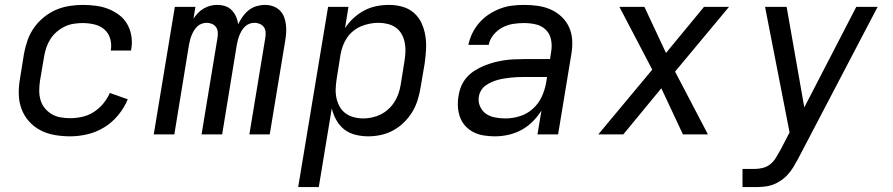

<svg xmlns="http://www.w3.org/2000/svg" viewBox="-20 -548 3640 783"><path d="M266 8Q234 8 202.5 2.5Q171 -3 144.5 -17Q118 -31 98 -53.5Q78 -76 67.5 -104.5Q57 -133 56.5 -165Q56 -197 62 -230L78 -330Q83 -357 92.5 -384Q102 -411 118.5 -434.5Q135 -458 158 -477Q181 -496 207.5 -507.5Q234 -519 262 -523.5Q290 -528 317 -528Q344 -528 371 -524.5Q398 -521 422 -511.5Q446 -502 466.5 -486.5Q487 -471 499.5 -448.5Q512 -426 516 -399.5Q520 -373 515 -346Q515 -345 515 -344Q515 -343 514 -342H432Q432 -343 432 -343.5Q432 -344 432 -344Q436 -369 429 -391.5Q422 -414 405 -428.5Q388 -443 364.5 -448.5Q341 -454 317 -454Q299 -454 280 -451Q261 -448 243.5 -439.5Q226 -431 211 -418Q196 -405 185.5 -388.5Q175 -372 169 -354Q163 -336 160 -318L143 -218Q140 -198 140 -178Q140 -158 145.5 -139.5Q151 -121 163 -106.5Q175 -92 191 -82.5Q207 -73 226.5 -69.5Q246 -66 266 -66Q290 -66 315 -71.5Q340 -77 362 -91Q384 -105 401 -125.5Q418 -146 428 -169L501 -143Q487 -109 462.5 -79Q438 -49 405.5 -29Q373 -9 337 -0.5Q301 8 266 8Z M607 0 693 -520H777L769 -472Q777 -484 787.5 -495Q798 -506 811 -513.5Q824 -521 838 -524.5Q852 -528 866 -528Q883 -528 898.5 -523Q914 -518 925 -506.5Q936 -495 942.5 -480.5Q949 -466 951 -449Q959 -465 969.5 -480Q980 -495 994.5 -506.5Q1009 -518 1026.5 -523Q1044 -528 1061 -528Q1078 -528 1093.5 -522.5Q1109 -517 1120.5 -506Q1132 -495 1138 -480Q1144 -465 1146 -448.5Q1148 -432 1147 -415Q1146 -398 1143 -381L1080 0H997L1062 -394Q1064 -406 1063 -417.5Q1062 -429 1056 -437.5Q1050 -446 1039.5 -450.5Q1029 -455 1018 -455Q1008 -455 998 -451.5Q988 -448 980 -440.5Q972 -433 966.5 -424Q961 -415 957 -405.5Q953 -396 950.5 -386.5Q948 -377 946 -367L886 0H802L867 -394Q869 -406 868 -417.5Q867 -429 861 -437.5Q855 -446 844.5 -450.5Q834 -455 823 -455Q813 -455 803 -451.5Q793 -448 785 -440.5Q777 -433 771.5 -424Q766 -415 762 -405.5Q758 -396 755.5 -386.5Q753 -377 751 -367L691 0Z M1196 215 1318 -520H1401L1387 -433Q1401 -455 1421.5 -474Q1442 -493 1466 -505.5Q1490 -518 1515.5 -523Q1541 -528 1566 -528Q1595 -528 1621.5 -520.5Q1648 -513 1668 -495.5Q1688 -478 1699 -454Q1710 -430 1714.5 -403Q1719 -376 1717.5 -347.5Q1716 -319 1712 -290L1695 -190Q1691 -165 1683 -139.5Q1675 -114 1661 -91Q1647 -68 1627 -48.5Q1607 -29 1583 -16Q1559 -3 1533 2.5Q1507 8 1482 8Q1455 8 1429 1.5Q1403 -5 1383.5 -20.5Q1364 -36 1351.5 -58.5Q1339 -81 1333 -106L1280 215ZM1462 -65Q1479 -65 1497.5 -69Q1516 -73 1533 -81.5Q1550 -90 1564.5 -103.5Q1579 -117 1589 -133Q1599 -149 1605 -166.5Q1611 -184 1614 -202L1630 -302Q1633 -321 1633.5 -340Q1634 -359 1630 -377Q1626 -395 1617 -410.5Q1608 -426 1593.5 -436Q1579 -446 1560.5 -450.5Q1542 -455 1523 -455Q1506 -455 1488 -451.5Q1470 -448 1453 -441Q1436 -434 1421 -422Q1406 -410 1395.5 -394.5Q1385 -379 1378.5 -361.5Q1372 -344 1369 -327L1353 -227Q1350 -207 1349 -187Q1348 -167 1352 -148.5Q1356 -130 1365 -113.5Q1374 -97 1389 -86Q1404 -75 1423 -70Q1442 -65 1462 -65Z M1999 8H1998Q1976 8 1953.5 4.5Q1931 1 1912 -8.5Q1893 -18 1878.5 -33.5Q1864 -49 1856.5 -69Q1849 -89 1847.5 -111.5Q1846 -134 1850 -157Q1853 -177 1861 -196.5Q1869 -216 1883.5 -232.5Q1898 -249 1916.5 -260.5Q1935 -272 1954.5 -280Q1974 -288 1994.5 -293.5Q2015 -299 2035 -302Q2055 -305 2075.5 -306Q2096 -307 2116 -307H2223L2228 -339Q2232 -364 2227 -387.5Q2222 -411 2205.5 -427Q2189 -443 2165.5 -448.5Q2142 -454 2117 -454Q2095 -454 2072.5 -450.5Q2050 -447 2029 -436Q2008 -425 1992.5 -406Q1977 -387 1973 -365H1890Q1895 -389 1906 -412Q1917 -435 1934.5 -455Q1952 -475 1974 -489.5Q1996 -504 2020 -513Q2044 -522 2068.5 -525Q2093 -528 2117 -528Q2146 -528 2174 -524Q2202 -520 2226.5 -509Q2251 -498 2270.5 -479.5Q2290 -461 2301 -436.5Q2312 -412 2313.5 -384Q2315 -356 2310 -327L2256 0H2172L2188 -97Q2173 -73 2152 -52Q2131 -31 2105.5 -17.5Q2080 -4 2052.5 2Q2025 8 1999 8ZM2041 -65Q2070 -65 2099.5 -74Q2129 -83 2152.5 -104Q2176 -125 2189 -153Q2202 -181 2207 -210L2211 -234H2116Q2103 -234 2090 -233.5Q2077 -233 2064 -231.5Q2051 -230 2037.5 -228Q2024 -226 2011 -222.5Q1998 -219 1985.5 -213.5Q1973 -208 1961.5 -200Q1950 -192 1942.5 -180Q1935 -168 1933 -155Q1929 -134 1937.5 -114.5Q1946 -95 1962 -84Q1978 -73 1999 -69Q2020 -65 2041 -65Z M2420 0 2640 -264 2506 -520H2608L2696 -332L2851 -520H2953L2733 -256L2867 0H2765L2677 -188L2522 0Z M3008 215V141H3057Q3073 141 3090 137Q3107 133 3121 122Q3135 111 3144 95.5Q3153 80 3162 65L3200 -8L3100 -520H3188L3260 -110L3472 -520H3559L3235 99Q3226 116 3216 132.5Q3206 149 3193 163.5Q3180 178 3163.5 189Q3147 200 3129.5 206Q3112 212 3093.5 213.5Q3075 215 3057 215Z"/></svg>

Font: Iosevka SS04 Extended
Style: Italic
Weight: 400
Width: 7
Italic angle: -9°
Monospace: yes
Designer: Belleve Invis
Foundry: Belleve Invis
Version: Version 19.0.0; ttfautohint (v1.8.4)